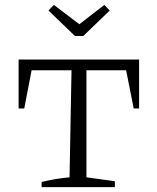

<svg xmlns="http://www.w3.org/2000/svg" viewBox="-20 -764 643 784"><path d="M548 -521V-321H526L495 -477H333V-40L449 -24V0H150V-21Q208 -35 264 -40L272 -477H109L79 -321H56V-521ZM286 -617 178 -721 200 -744 304 -665 406 -744 428 -721 320 -617Z"/></svg>

Font: Piazzolla SC Light
Style: Regular
Weight: 300
Designer: Juan Pablo del Peral
Foundry: Huerta Tipografica
Version: Version 1.330